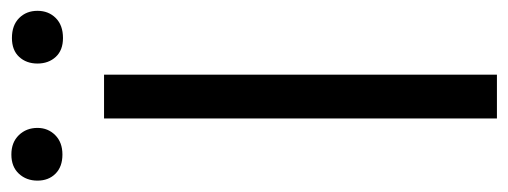

<svg xmlns="http://www.w3.org/2000/svg" viewBox="-330 -610 915 346"><g transform="rotate(-90 128.0 -437.5)"><path d="M22 -875Q44 -875 57 -861.5Q70 -848 70 -828Q70 -809 57 -796Q44 -783 22 -783Q0 -783 -12.5 -795.5Q-25 -808 -25 -828Q-25 -848 -12.5 -861.5Q0 -875 22 -875ZM232 -874Q255 -874 268 -861Q281 -848 281 -828Q281 -808 268 -795Q255 -782 232 -782Q210 -782 198 -795Q186 -808 186 -828Q186 -848 198 -861Q210 -874 232 -874ZM87 -708H166V0H87Z"/></g></svg>

Font: Freesentation 4 Regular
Style: Regular
Weight: 400
Designer: glyphs from Roboto by Christian Robertson / Hangul glyphs from Noto Sans CJK(Source Han Sans) by Jang Soo-young and Kang
Foundry: PT&
Version: Version 2.001